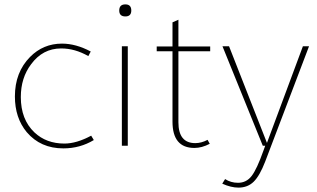

<svg xmlns="http://www.w3.org/2000/svg" viewBox="-20 -665 1445 876"><path d="M394 -430 383 -409Q322 -444 259 -444Q175 -444 122 -372Q75 -310 75 -222Q75 -120 137 -61Q191 -10 274 -10Q329 -10 396 -46L408 -26Q345 12 269 12Q165 12 102 -62Q48 -127 48 -225Q48 -335 117 -405Q177 -466 263 -466Q326 -466 394 -430Z M563 -454V0H536V-454ZM524 -617Q524 -645 552 -645Q579 -645 579 -617Q579 -590 552 -590Q524 -590 524 -617Z M794 -431V-107Q794 -12 871 -12Q899 -12 927 -27L937 -9Q901 10 867 10Q767 10 767 -110V-431H695V-453H767V-563L794 -575V-453H939V-431Z M1390 -454 1190 72Q1165 137 1137.5 164Q1110 191 1068 191Q1034 191 994 173L1007 152Q1033 169 1066 169Q1104 169 1128 138Q1152 107 1182 22L1190 0H1179L995 -454H1025L1198 -13L1362 -454Z"/></svg>

Font: Tajawal ExtraLight
Style: Regular
Weight: 275
Designer: Boutros Fonts
Foundry: Created by Boutros International 2017
Version: Version 1.700